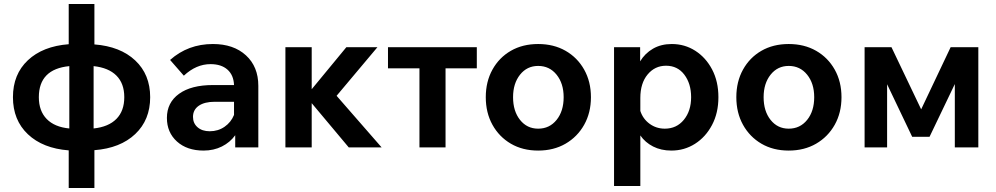

<svg xmlns="http://www.w3.org/2000/svg" viewBox="-20 -740 5003 964"><path d="M325 204V15Q195 5 120 -66Q45 -137 45 -252Q45 -367 120 -437.5Q195 -508 325 -518V-720H454V-517Q584 -507 659 -436.5Q734 -366 734 -252Q734 -138 659 -67Q584 4 454 14V204ZM175 -252Q175 -183 214.5 -142.5Q254 -102 328 -95V-408Q175 -393 175 -252ZM604 -252Q604 -321 564.5 -360.5Q525 -400 450 -408V-95Q525 -103 564.5 -143Q604 -183 604 -252Z M1002 16Q919 16 868.5 -29.5Q818 -75 818 -148Q818 -225 879 -269Q940 -313 1049 -313H1155Q1153 -363 1122 -390.5Q1091 -418 1037 -418Q965 -418 903 -360L834 -439Q924 -519 1049 -519Q1153 -519 1215 -462Q1277 -405 1277 -309V0H1161V-61Q1135 -25 1094 -4.5Q1053 16 1002 16ZM1033 -81Q1075 -81 1107.5 -103.5Q1140 -126 1155 -163V-229H1058Q1007 -229 978 -209Q949 -189 949 -153Q949 -121 972 -101Q995 -81 1033 -81Z M1413 0V-503H1545V-292L1719 -503H1875L1670 -259L1896 0H1731L1545 -222V0Z M2086 0V-397H1928V-503H2374V-397H2217V0Z M2682 16Q2604 16 2545 -18.5Q2486 -53 2452.5 -113.5Q2419 -174 2419 -252Q2419 -330 2452.5 -390.5Q2486 -451 2545 -485Q2604 -519 2682 -519Q2760 -519 2819.5 -485Q2879 -451 2913 -390.5Q2947 -330 2947 -252Q2947 -174 2913 -113.5Q2879 -53 2819.5 -18.5Q2760 16 2682 16ZM2682 -94Q2739 -94 2774.5 -138Q2810 -182 2810 -252Q2810 -321 2774.5 -365Q2739 -409 2682 -409Q2626 -409 2591 -365Q2556 -321 2556 -252Q2556 -182 2591 -138Q2626 -94 2682 -94Z M3195 194H3063V-503H3194V-432Q3218 -472 3258.5 -495.5Q3299 -519 3353 -519Q3418 -519 3471 -485Q3524 -451 3555.5 -391Q3587 -331 3587 -252Q3587 -173 3555 -112.5Q3523 -52 3469.5 -18Q3416 16 3351 16Q3299 16 3259 -4.5Q3219 -25 3195 -60ZM3195 -248V-183Q3208 -143 3241.5 -118.5Q3275 -94 3318 -94Q3377 -94 3413.5 -138.5Q3450 -183 3450 -252Q3450 -320 3416 -365Q3382 -410 3324 -410Q3268 -410 3231.5 -366Q3195 -322 3195 -248Z M3940 16Q3862 16 3803 -18.5Q3744 -53 3710.5 -113.5Q3677 -174 3677 -252Q3677 -330 3710.5 -390.5Q3744 -451 3803 -485Q3862 -519 3940 -519Q4018 -519 4077.5 -485Q4137 -451 4171 -390.5Q4205 -330 4205 -252Q4205 -174 4171 -113.5Q4137 -53 4077.5 -18.5Q4018 16 3940 16ZM3940 -94Q3997 -94 4032.5 -138Q4068 -182 4068 -252Q4068 -321 4032.5 -365Q3997 -409 3940 -409Q3884 -409 3849 -365Q3814 -321 3814 -252Q3814 -182 3849 -138Q3884 -94 3940 -94Z M4321 0V-503H4456L4605 -191L4753 -503H4892V0H4774V-318L4647 -53H4560L4434 -317V0Z"/></svg>

Font: Wix Madefor Text
Style: Bold
Weight: 700
Designer: Dalton Maag Ltd
Foundry: Dalton Maag Ltd
Version: Version 3.100